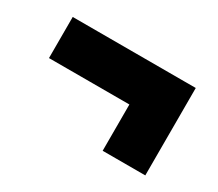

<svg xmlns="http://www.w3.org/2000/svg" viewBox="-67 -525 619 546"><g transform="rotate(30 243.0 -251.5)"><path d="M41 -260V-395H445V-260ZM305 -108V-334H445V-108Z"/></g></svg>

Font: Bricolage Grotesque 96pt ExtraBold
Style: Regular
Weight: 800
Designer: Mathieu Triay
Foundry: Atelier Triay
Version: Version 1.001;gftools[0.9.33.dev8+g029e19f]